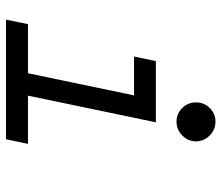

<svg xmlns="http://www.w3.org/2000/svg" viewBox="-69 -669 738 640"><g transform="rotate(90 300.0 -349.0)"><path d="M444.3 0H45.4L60.5 -73.2H224.1L297.9 -426.8H168.5L183.6 -499.5H387.7L298.8 -73.2H459.5ZM385.7 -698.2Q412.1 -698.2 431.6 -679Q451.2 -659.7 451.2 -633.3Q451.2 -606.9 431.6 -587.6Q412.1 -568.4 385.7 -568.4Q358.9 -568.4 340.1 -587.4Q321.3 -606.4 321.3 -633.3Q321.3 -660.2 340.1 -679.2Q358.9 -698.2 385.7 -698.2Z"/></g></svg>

Font: Anka/Coder
Style: Italic
Weight: 400
Italic angle: -12°
Monospace: yes
Version: Version 001.100